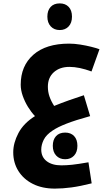

<svg xmlns="http://www.w3.org/2000/svg" viewBox="-20 -768 653 1131"><path d="M303 343Q229 343 174 315.5Q119 288 88.5 239.5Q58 191 58 129Q58 74 88.5 16Q119 -42 186 -84Q164 -107 145 -138Q126 -169 114 -203Q102 -237 102 -269Q102 -380 176.5 -445.5Q251 -511 387 -511Q418 -511 452.5 -505.5Q487 -500 517 -492.5Q547 -485 566 -478L519 -347Q446 -374 389 -374Q332 -374 297 -342.5Q262 -311 262 -257Q262 -227 271.5 -199.5Q281 -172 299 -144Q343 -162 387 -177.5Q431 -193 474 -207L511 -84Q424 -60 371.5 -39.5Q319 -19 290 1Q252 26 237.5 55.5Q223 85 223 113Q223 157 255 181.5Q287 206 341 206Q371 206 404.5 202.5Q438 199 501 188L520 312Q453 329 401 336Q349 343 303 343ZM332 -591Q299 -591 279 -612.5Q259 -634 259 -670Q259 -706 278 -727Q297 -748 332 -748Q365 -748 384.5 -727.5Q404 -707 404 -670Q404 -633 384 -612Q364 -591 332 -591ZM364 170Q331 170 311 148.5Q291 127 291 91Q291 55 310 34Q329 13 364 13Q397 13 416.5 33.5Q436 54 436 91Q436 128 416 149Q396 170 364 170Z"/></svg>

Font: Noto Kufi Arabic ExtraBold
Style: Regular
Weight: 800
Designer: Monotype Design Team, David Williams, Khaled Hosny
Foundry: Google LLC
Version: Version 2.109; ttfautohint (v1.8.4.7-5d5b)